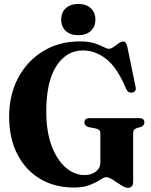

<svg xmlns="http://www.w3.org/2000/svg" viewBox="-20 -914 744 946"><path d="M636 -19Q636 11.5 610 11.5Q596.5 11.5 576.8 -1.5Q557 -14.5 536.8 -27.8Q516.5 -41 502.5 -41Q492.5 -41 473.5 -28.2Q454.5 -15.5 423 -2.8Q391.5 10 345 10Q248 10 176 -33.8Q104 -77.5 64.5 -156Q25 -234.5 25 -338.5Q25 -447 69.8 -530.8Q114.5 -614.5 193 -662.2Q271.5 -710 373 -710Q417 -710 445.5 -700.8Q474 -691.5 490.5 -682.5Q507 -673.5 516 -673.5Q526.5 -673.5 539.2 -682.5Q552 -691.5 564.5 -700.5Q577 -709.5 588 -709.5Q595 -709.5 599.2 -704.2Q603.5 -699 607.5 -683L648 -486Q653.5 -464 633.5 -458.5Q612.5 -453.5 602 -475Q557.5 -581.5 503.2 -623.5Q449 -665.5 389 -665.5Q307 -665.5 257.5 -588.2Q208 -511 208 -365Q208 -266 234.2 -196Q260.5 -126 303.5 -88.8Q346.5 -51.5 396.5 -51.5Q430 -51.5 452.2 -68.5Q474.5 -85.5 474.5 -113V-257.5Q474.5 -268 468.8 -273Q463 -278 452 -281L417 -287.5Q407 -291 401.5 -296.2Q396 -301.5 396 -310.5Q396 -332 421.5 -332H665.5Q691.5 -332 691.5 -310.5Q691.5 -296 674 -288.5L654.5 -283Q646 -280 641 -274.5Q636 -269 636 -257.5ZM365.5 -740.5Q327 -740.5 304.2 -761.5Q281.5 -782.5 281.5 -817.5Q281.5 -852.5 304.2 -873.5Q327 -894.5 365.5 -894.5Q404.5 -894.5 427.2 -873.5Q450 -852.5 450 -817.5Q450 -782.5 427.2 -761.5Q404.5 -740.5 365.5 -740.5Z"/></svg>

Font: Fraunces 144pt S050
Style: Bold
Weight: 700
Version: Version 1.000; ttfautohint (v1.8.3)